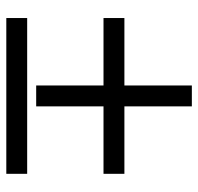

<svg xmlns="http://www.w3.org/2000/svg" viewBox="-30 -614 643 624"><g transform="rotate(90 292.0 -302.5)"><path d="M258.3 -316.9H39.1V-384.8H258.3V-604H326.2V-384.8H545.4V-316.9H326.2V-98.1H258.3ZM39.1 -1V-68.8H545.4V-1Z"/></g></svg>

Font: Federo
Style: Regular
Weight: 400
Designer: Olexa M. Volochay | Cyreal.org
Foundry: Olexa M. Volochay | Cyreal.org
Version: Version 1.000